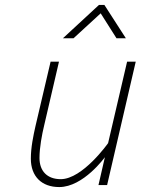

<svg xmlns="http://www.w3.org/2000/svg" viewBox="-20 -750 570 778"><path d="M418 -170C418 -170 315 -24 226 -24C172 -24 140 -56 140 -110C140 -152 150 -205 159 -242L219 -500H185L124 -240C115 -200 105 -153 105 -107C105 -35 149 8 220 8C318 8 405 -113 405 -113L379 0H414L530 -500H495ZM278 -595 388 -696 452 -595H490L403 -730H381L235 -595Z"/></svg>

Font: RazerF5 Thin
Style: Italic
Weight: 250
Foundry: Razer Inc.
Version: Version 2